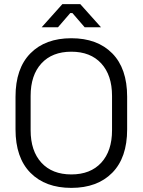

<svg xmlns="http://www.w3.org/2000/svg" viewBox="-20 -900 694 934"><path d="M55.5 -429.5Q55.5 -567 128 -640.5Q200.5 -714 327 -714Q453.5 -714 526 -640.5Q598.5 -567 598.5 -429.5V-270.5Q598.5 -133 526 -59.5Q453.5 14 327 14Q200.5 14 128 -59.5Q55.5 -133 55.5 -270.5ZM129 -266.5Q129 -165.8 181.4 -108.6Q233.8 -51.5 327 -51.5Q420.2 -51.5 472.6 -108.6Q525 -165.8 525 -266.5V-433.5Q525 -534.2 472.6 -591.4Q420.2 -648.5 327 -648.5Q233.8 -648.5 181.4 -591.4Q129 -534.2 129 -433.5ZM332.2 -836.5H321.8L262.2 -767.5H182.8L283.5 -880H370.5L471.2 -767.5H391.8Z"/></svg>

Font: Space Grotesk Variable
Style: Regular
Weight: 400
Designer: Florian Karsten (Space Grotesk), Colophon Foundry (Space Mono)
Foundry: Florian Karsten
Version: Version 1.106